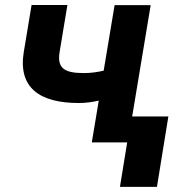

<svg xmlns="http://www.w3.org/2000/svg" viewBox="-20 -566 748 763"><path d="M578.8 -545.5H435.4L392 -285.2C366.1 -279.1 340.6 -275.6 312.9 -275.6C232.6 -275.6 206.7 -296.9 217 -360.1L247.9 -546.2H105.5L74.6 -360.1C51.1 -218 136.4 -156.6 293.3 -156.6C320.3 -156.6 346.2 -160.2 372.5 -166.2L344.8 0H485.4L456.7 176.5H603.7L649.1 -103.3H505.3Z"/></svg>

Font: Margiela Sans
Style: Bold Italic
Weight: 700
Italic angle: -9.39999°
Designer: Stefan Endress, Andreas Faust
Version: Version 1.100;FEAKit 1.0